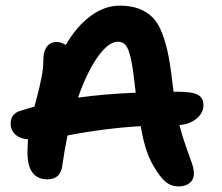

<svg xmlns="http://www.w3.org/2000/svg" viewBox="-20 -714 793 686"><path d="M618.2 -47.9Q591.3 -47.9 570.8 -65.2Q550.3 -82.5 526.9 -124Q497.6 -173.3 482.9 -263.2Q355 -255.9 221.2 -230Q209.5 -172.9 203.1 -125Q197.3 -73.2 149.9 -73.2Q78.1 -73.2 78.1 -169.9Q78.1 -185.5 80.1 -215.8Q49.3 -219.2 33.7 -234.4Q18.1 -249.5 18.1 -272Q18.1 -307.1 51.8 -317.9Q58.1 -319.8 75.4 -325Q92.8 -330.1 103 -333Q104.5 -338.4 111.8 -366.2Q119.1 -394 121.1 -403.3Q123 -412.6 127.4 -433.1Q131.8 -453.6 133.3 -468.8Q134.8 -483.9 134.8 -499Q134.8 -529.8 147.2 -546.9Q159.7 -564 182.1 -564Q199.2 -564 214.8 -553.2Q253.9 -620.1 304 -657Q354 -693.8 407.2 -693.8Q447.3 -693.8 476.3 -682.9Q505.4 -671.9 525.6 -651.4Q545.9 -630.9 559.8 -594Q573.7 -557.1 582.3 -512.7Q590.8 -468.3 598.1 -401.9Q598.6 -399.4 599.1 -394Q599.6 -388.7 600.1 -386.2H617.2Q667.5 -386.2 687.3 -375Q707 -363.8 707 -337.9Q707 -311.5 683.3 -291Q659.7 -270.5 621.1 -267.1Q630.9 -228 644.5 -190.4Q658.2 -152.8 665.5 -131.1Q672.9 -109.4 672.9 -94.2Q672.9 -73.2 658 -60.5Q643.1 -47.9 618.2 -47.9ZM400.9 -564.9Q367.7 -564.9 329.3 -511Q291 -457 258.8 -365.2Q354.5 -378.4 464.8 -382.8Q462.9 -400.4 461.9 -408.2Q454.6 -474.1 447 -507.1Q439.5 -540 429.2 -552.5Q418.9 -564.9 400.9 -564.9Z"/></svg>

Font: Shantell Sans Irregular Bouncy
Style: Regular
Weight: 600
Designer: Stephen Nixon, Anya Danilova, Shantell Martin
Foundry: Arrow Type
Version: Version 1.006;[9816181b4]